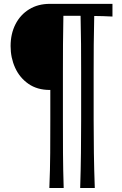

<svg xmlns="http://www.w3.org/2000/svg" viewBox="-20 -776 623 982"><path d="M390.1 185.5Q393.1 91.3 394 6.6Q395 -78.1 395 -163.6V-407.2Q395 -479 394.5 -549.3Q394 -619.6 392.1 -695.3H304.2Q302.7 -619.6 302.2 -549.3Q301.8 -479 301.8 -407.2V-163.6Q301.8 -78.1 302.2 6.6Q302.7 91.3 305.7 185.5H232.4Q236.3 91.3 236.8 6.6Q237.3 -78.1 237.3 -163.6V-315.9H234.9Q170.4 -315.9 125.5 -347.2Q80.6 -378.4 57.4 -429.4Q34.2 -480.5 34.2 -540Q34.2 -603 59.1 -651.9Q84 -700.7 129.2 -728.5Q174.3 -756.3 234.9 -756.3H555.2V-691.4Q531.2 -692.4 507.8 -693.4Q484.4 -694.3 461.9 -694.3Q460 -619.1 459.5 -548.8Q459 -478.5 459 -407.2V-163.6Q459 -78.1 460.2 6.6Q461.4 91.3 464.8 185.5Z"/></svg>

Font: Pinar Medium
Style: Regular
Weight: 500
Designer: Amin Abedi
Version: Version 3.000